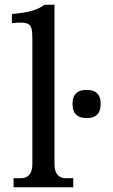

<svg xmlns="http://www.w3.org/2000/svg" viewBox="-20 -787 477 807"><path d="M209 -96V-767H167C136 -745 109 -736 30 -728V-690C106 -696 116 -691 116 -624V-96C116 -59 99 -38 69 -38H37V0H288V-38H256C226 -38 209 -59 209 -96ZM285 -347C285 -311 305 -291 341 -291H348C383 -291 403 -311 403 -347V-354C403 -389 383 -409 348 -409H341C305 -409 285 -389 285 -354Z"/></svg>

Font: LT Superior Serif Medium
Style: Regular
Weight: 500
Designer: Daniel Lyons
Foundry: LyonsType
Version: Version 2.120;FEAKit 1.0